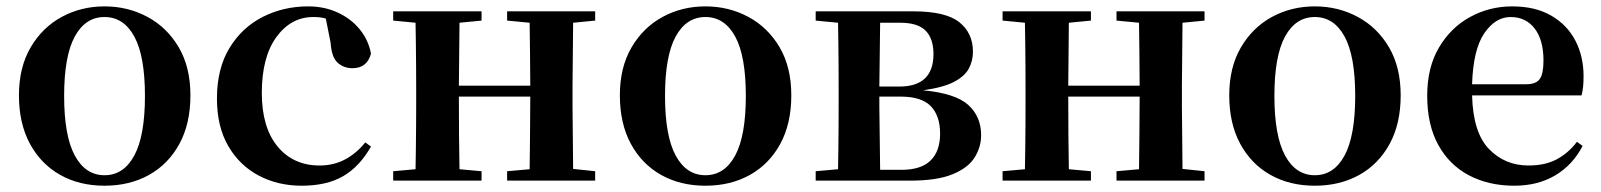

<svg xmlns="http://www.w3.org/2000/svg" viewBox="-20 -572 5071 608"><path d="M311 16.1Q231.4 16.1 170.4 -18.3Q109.4 -52.7 74.7 -116.9Q40 -181.2 40 -270Q40 -358.9 77.1 -422.1Q114.3 -485.4 175.8 -518.6Q237.3 -551.8 311 -551.8Q384.8 -551.8 446.8 -518.6Q508.8 -485.4 545.9 -422.4Q583 -359.4 583 -270Q583 -180.2 547.9 -116Q512.7 -51.8 451.4 -17.8Q390.1 16.1 311 16.1ZM311 -17.1Q371.6 -17.1 405.3 -79.6Q439 -142.1 439 -268.1Q439 -394.5 405.3 -456.3Q371.6 -518.1 311 -518.1Q250.5 -518.1 216.8 -456.3Q183.1 -394.5 183.1 -268.1Q183.1 -142.1 216.8 -79.6Q250.5 -17.1 311 -17.1Z M935.1 16.1Q859.9 16.1 799.1 -16.1Q738.3 -48.3 702.6 -109.9Q667 -171.4 667 -259.8Q667 -355 706.8 -420.2Q746.6 -485.4 812.3 -518.6Q877.9 -551.8 956.1 -551.8Q1007.3 -551.8 1049.6 -532.2Q1091.8 -512.7 1119.4 -478.8Q1147 -444.8 1154.8 -401.9Q1142.1 -356 1096.2 -356Q1068.4 -356 1049.1 -373.5Q1029.8 -391.1 1026.9 -437L1011.7 -513.2Q1002.4 -516.1 992.4 -517.1Q982.4 -518.1 972.2 -518.1Q901.4 -518.1 855.2 -454.6Q809.1 -391.1 809.1 -277.8Q809.1 -168.5 858.9 -108.2Q908.7 -47.9 992.2 -47.9Q1036.1 -47.9 1072.3 -66.9Q1108.4 -85.9 1136.7 -121.1L1154.8 -107.9Q1119.1 -44.9 1067.1 -14.4Q1015.1 16.1 935.1 16.1Z M1585.9 -506.8V-536.1H1864.7V-506.8L1794.9 -500L1793 -300.8V-234.9L1794.9 -37.1L1864.7 -29.8V0H1585.9V-29.8L1657.2 -36.1Q1657.7 -79.6 1658.4 -141.4Q1659.2 -203.1 1659.2 -266.1H1433.1Q1433.1 -203.1 1433.6 -141.4Q1434.1 -79.6 1435.1 -36.1L1504.9 -29.8V0H1225.1V-29.8L1295.9 -36.1Q1296.4 -64.9 1296.9 -100.6Q1297.4 -136.2 1297.6 -171.6Q1297.9 -207 1297.9 -234.9V-300.8Q1297.9 -329.1 1297.6 -364.5Q1297.4 -399.9 1296.9 -435.5Q1296.4 -471.2 1295.9 -500L1225.1 -506.8V-536.1H1504.9V-506.8L1435.1 -500L1433.1 -300.8H1659.2Q1659.2 -347.7 1658.4 -403.3Q1657.7 -459 1657.2 -500Z M2213.9 16.1Q2134.3 16.1 2073.2 -18.3Q2012.2 -52.7 1977.5 -116.9Q1942.9 -181.2 1942.9 -270Q1942.9 -358.9 1980 -422.1Q2017.1 -485.4 2078.6 -518.6Q2140.1 -551.8 2213.9 -551.8Q2287.6 -551.8 2349.6 -518.6Q2411.6 -485.4 2448.7 -422.4Q2485.8 -359.4 2485.8 -270Q2485.8 -180.2 2450.7 -116Q2415.5 -51.8 2354.2 -17.8Q2293 16.1 2213.9 16.1ZM2213.9 -17.1Q2274.4 -17.1 2308.1 -79.6Q2341.8 -142.1 2341.8 -268.1Q2341.8 -394.5 2308.1 -456.3Q2274.4 -518.1 2213.9 -518.1Q2153.3 -518.1 2119.6 -456.3Q2085.9 -394.5 2085.9 -268.1Q2085.9 -142.1 2119.6 -79.6Q2153.3 -17.1 2213.9 -17.1Z M2631.8 0H2563V-29.8L2633.8 -36.1Q2634.3 -64.9 2634.8 -100.6Q2635.3 -136.2 2635.5 -171.6Q2635.7 -207 2635.7 -234.9V-300.8Q2635.7 -329.1 2635.5 -364.5Q2635.3 -399.9 2634.8 -435.5Q2634.3 -471.2 2633.8 -500L2563 -506.8V-536.1H2872.1Q2974.6 -536.1 3017.8 -501.7Q3061 -467.3 3061 -408.2Q3061 -379.9 3048.3 -355.5Q3035.6 -331.1 3001.5 -313Q2967.3 -294.9 2902.8 -286.1Q3005.9 -276.4 3046.4 -239.5Q3086.9 -202.6 3086.9 -144Q3086.9 -106.4 3066.4 -73.5Q3045.9 -40.5 2996.8 -20.3Q2947.8 0 2861.8 0ZM2767.1 -500 2764.6 -297.9H2827.6Q2936 -297.9 2936 -400.9Q2936 -449.7 2911.1 -474.9Q2886.2 -500 2831.1 -500ZM2764.6 -266.1V-234.9L2767.1 -34.2H2835Q2896.5 -34.2 2926.8 -63.7Q2957 -93.3 2957 -148.9Q2957 -205.1 2927.7 -235.6Q2898.4 -266.1 2832 -266.1Z M3515.6 -506.8V-536.1H3794.4V-506.8L3724.6 -500L3722.7 -300.8V-234.9L3724.6 -37.1L3794.4 -29.8V0H3515.6V-29.8L3586.9 -36.1Q3587.4 -79.6 3588.1 -141.4Q3588.9 -203.1 3588.9 -266.1H3362.8Q3362.8 -203.1 3363.3 -141.4Q3363.8 -79.6 3364.7 -36.1L3434.6 -29.8V0H3154.8V-29.8L3225.6 -36.1Q3226.1 -64.9 3226.6 -100.6Q3227.1 -136.2 3227.3 -171.6Q3227.5 -207 3227.5 -234.9V-300.8Q3227.5 -329.1 3227.3 -364.5Q3227.1 -399.9 3226.6 -435.5Q3226.1 -471.2 3225.6 -500L3154.8 -506.8V-536.1H3434.6V-506.8L3364.7 -500L3362.8 -300.8H3588.9Q3588.9 -347.7 3588.1 -403.3Q3587.4 -459 3586.9 -500Z M4143.6 16.1Q4064 16.1 4002.9 -18.3Q3941.9 -52.7 3907.2 -116.9Q3872.6 -181.2 3872.6 -270Q3872.6 -358.9 3909.7 -422.1Q3946.8 -485.4 4008.3 -518.6Q4069.8 -551.8 4143.6 -551.8Q4217.3 -551.8 4279.3 -518.6Q4341.3 -485.4 4378.4 -422.4Q4415.5 -359.4 4415.5 -270Q4415.5 -180.2 4380.4 -116Q4345.2 -51.8 4283.9 -17.8Q4222.7 16.1 4143.6 16.1ZM4143.6 -17.1Q4204.1 -17.1 4237.8 -79.6Q4271.5 -142.1 4271.5 -268.1Q4271.5 -394.5 4237.8 -456.3Q4204.1 -518.1 4143.6 -518.1Q4083 -518.1 4049.3 -456.3Q4015.6 -394.5 4015.6 -268.1Q4015.6 -142.1 4049.3 -79.6Q4083 -17.1 4143.6 -17.1Z M4775.4 16.1Q4694.3 16.1 4632.1 -16.6Q4569.8 -49.3 4534.7 -112.8Q4499.5 -176.3 4499.5 -269Q4499.5 -358.9 4537.1 -422.1Q4574.7 -485.4 4636 -518.6Q4697.3 -551.8 4768.6 -551.8Q4841.8 -551.8 4892.3 -522.5Q4942.9 -493.2 4968.8 -443.1Q4994.6 -393.1 4994.6 -331.1Q4994.6 -312 4993.2 -297.9Q4991.7 -283.7 4988.3 -270H4641.6Q4644.5 -152.3 4695.1 -100.1Q4745.6 -47.9 4820.3 -47.9Q4873.5 -47.9 4910.4 -67.9Q4947.3 -87.9 4973.6 -123L4991.7 -109.9Q4960 -49.3 4904.8 -16.6Q4849.6 16.1 4775.4 16.1ZM4641.6 -305.2H4812.5Q4844.7 -305.2 4856.2 -322.3Q4867.7 -339.4 4867.7 -379.9Q4867.7 -445.8 4839.6 -481.9Q4811.5 -518.1 4763.7 -518.1Q4715.3 -518.1 4680.2 -466.6Q4645 -415 4641.6 -305.2Z"/></svg>

Font: Source Han Serif TW
Style: Bold
Weight: 700
Designer: Ryoko NISHIZUKA Ë•øÂ°öÊ∂ºÂ≠ê (kana & ideographs); Frank Grie√ühammer (Latin, Greek & Cyrillic); Wenlong ZHANG Âº†ÊñáÈæô 
Foundry: Adobe
Version: Version 2.003;hotconv 1.1.1;makeotfexe 2.6.0